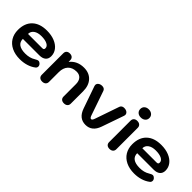

<svg xmlns="http://www.w3.org/2000/svg" viewBox="113 -1588 2476 2476"><g transform="rotate(45 1351.0 -350.0)"><path d="M36 -241Q36 -364 107.5 -432Q179 -500 309 -500Q389 -500 450.5 -475Q512 -450 546.5 -405.5Q581 -361 581 -304Q581 -256 550.5 -230Q520 -204 464 -204H163Q163 -148 202.5 -119.5Q242 -91 319 -91Q400 -91 457 -127Q489 -147 507 -147Q524 -147 540 -131Q557 -114 557 -94Q557 -70 537 -56Q495 -24 439 -7Q383 10 319 10Q233 10 169 -21Q105 -52 70.5 -108.5Q36 -165 36 -241ZM424 -296Q441 -296 448 -302.5Q455 -309 455 -324Q455 -359 415.5 -379Q376 -399 309 -399Q242 -399 203.5 -371Q165 -343 165 -296Z M663 -50V-440Q663 -469 679.5 -484.5Q696 -500 726 -500Q756 -500 773 -484Q790 -468 790 -440V-411Q861 -500 984 -500Q1080 -500 1135.5 -439.5Q1191 -379 1191 -275V-50Q1191 -22 1173 -6Q1155 10 1125 10Q1094 10 1077 -6Q1060 -22 1060 -50V-275Q1060 -332 1032 -364Q1004 -396 954 -396Q878 -396 836 -351.5Q794 -307 794 -227V-50Q794 -22 776 -6Q758 10 728 10Q697 10 680 -6Q663 -22 663 -50Z M1352 -123 1246 -427Q1243 -436 1243 -444Q1243 -467 1263.5 -483Q1284 -499 1317 -499Q1337 -499 1351 -490Q1365 -481 1371 -465L1483 -140Q1491 -115 1499 -104.5Q1507 -94 1517 -94Q1527 -94 1535 -104.5Q1543 -115 1551 -140L1663 -465Q1669 -481 1683 -490Q1697 -499 1717 -499Q1751 -499 1771 -483.5Q1791 -468 1791 -444Q1791 -436 1788 -427L1682 -123Q1636 10 1517 10Q1398 10 1352 -123Z M1873 -636Q1873 -669 1895.5 -689.5Q1918 -710 1955 -710Q1992 -710 2015.5 -689.5Q2039 -669 2039 -636Q2039 -603 2015.5 -582.5Q1992 -562 1955 -562Q1918 -562 1895.5 -582.5Q1873 -603 1873 -636ZM1891 -50V-440Q1891 -468 1908 -484Q1925 -500 1956 -500Q1986 -500 2004 -484Q2022 -468 2022 -440V-50Q2022 -22 2004 -6Q1986 10 1956 10Q1925 10 1908 -6Q1891 -22 1891 -50Z M2121 -241Q2121 -364 2192.5 -432Q2264 -500 2394 -500Q2474 -500 2535.5 -475Q2597 -450 2631.5 -405.5Q2666 -361 2666 -304Q2666 -256 2635.5 -230Q2605 -204 2549 -204H2248Q2248 -148 2287.5 -119.5Q2327 -91 2404 -91Q2485 -91 2542 -127Q2574 -147 2592 -147Q2609 -147 2625 -131Q2642 -114 2642 -94Q2642 -70 2622 -56Q2580 -24 2524 -7Q2468 10 2404 10Q2318 10 2254 -21Q2190 -52 2155.5 -108.5Q2121 -165 2121 -241ZM2509 -296Q2526 -296 2533 -302.5Q2540 -309 2540 -324Q2540 -359 2500.5 -379Q2461 -399 2394 -399Q2327 -399 2288.5 -371Q2250 -343 2250 -296Z"/></g></svg>

Font: Kodchasan
Style: Bold
Weight: 700
Designer: Katatrad Aksorn Co.,Ltd.
Foundry: Cadson Demak Co.,Ltd.
Version: Version 1.000; ttfautohint (v1.6)